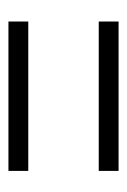

<svg xmlns="http://www.w3.org/2000/svg" viewBox="57 -580 301 455"><g transform="rotate(-90 207.5 -352.5)"><path d="M30 -436V-483H384V-436ZM30 -222V-269H384V-222Z"/></g></svg>

Font: Noto Sans ExtraCondensed Light
Style: Regular
Weight: 300
Width: 2
Designer: Monotype Design Team
Foundry: Monotype Imaging Inc.
Version: Version 2.013; ttfautohint (v1.8.4.7-5d5b)